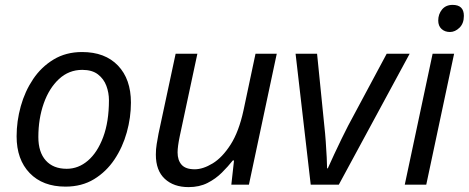

<svg xmlns="http://www.w3.org/2000/svg" viewBox="-20 -756 1919 786"><path d="M248 8Q155 8 101.5 -47.5Q48 -103 48 -198Q48 -260 65 -321Q82 -382 115.5 -432Q149 -482 199.5 -512.5Q250 -543 316 -543Q410 -543 463 -487.5Q516 -432 516 -336Q516 -275 499 -214Q482 -153 448.5 -103Q415 -53 365 -22.5Q315 8 248 8ZM253 -65Q301 -65 340 -98.5Q379 -132 402.5 -195Q426 -258 426 -346Q426 -376 415.5 -404.5Q405 -433 381 -451.5Q357 -470 317 -470Q262 -470 221.5 -432.5Q181 -395 159 -332.5Q137 -270 137 -195Q137 -133 167.5 -99Q198 -65 253 -65Z M752 10Q691 10 654.5 -24Q618 -58 618 -123Q618 -146 621.5 -166.5Q625 -187 629 -209L699 -536H788L716 -199Q707 -156 707 -132Q707 -100 723.5 -81.5Q740 -63 777 -63Q811 -63 850.5 -87Q890 -111 924 -164Q958 -217 977 -305L1026 -536H1113L999 0H927L938 -99H933Q914 -75 888.5 -49.5Q863 -24 829.5 -7Q796 10 752 10Z M1252 0 1190 -536H1278L1308 -238Q1311 -212 1313.5 -177Q1316 -142 1317.5 -111.5Q1319 -81 1319 -67H1322Q1333 -92 1348 -124Q1363 -156 1378.5 -188Q1394 -220 1405 -241L1563 -536H1657L1367 0Z M1822 -625Q1801 -625 1787.5 -637.5Q1774 -650 1774 -672Q1774 -698 1789.5 -717Q1805 -736 1833 -736Q1879 -736 1879 -691Q1879 -660 1861 -642.5Q1843 -625 1822 -625ZM1637 0 1751 -536H1839L1725 0Z"/></svg>

Font: Noto Sans
Style: Italic
Weight: 400
Italic angle: -12°
Designer: Monotype Design Team
Foundry: Monotype Imaging Inc.
Version: Version 2.013; ttfautohint (v1.8.4.7-5d5b)